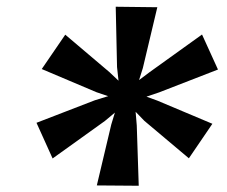

<svg xmlns="http://www.w3.org/2000/svg" viewBox="-20 -870 690 584"><path d="M91 -496.5 268.5 -565 309 -577.5 273.5 -589.5 107 -660 178.5 -764.5 313 -650.5 340.5 -624.5 336 -666 332 -849.5 458.5 -848 414.5 -663 403 -626.5 435 -650.5 594.5 -765 643 -658.5 464 -589 425.5 -576 458.5 -564 626 -493.5 554.5 -388.5 419 -502.5 392.5 -530 396 -488.5 402 -305 274.5 -306 318.5 -491.5 329.5 -527.5 299 -502 140 -388Z"/></svg>

Font: Merriweather 36pt ExtraBold
Style: Italic
Weight: 800
Italic angle: -7.8°
Version: Version 2.101